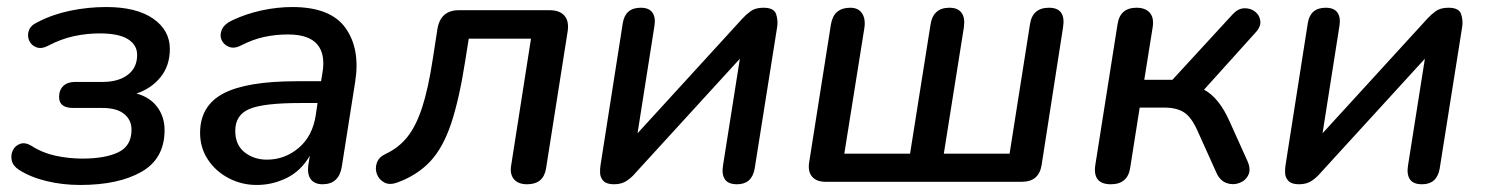

<svg xmlns="http://www.w3.org/2000/svg" viewBox="-20 -517 4223 546"><path d="M208 9Q158 9 112.5 -2Q67 -13 34 -34Q17 -45 13.5 -60.5Q10 -76 16.5 -89.5Q23 -103 37.5 -108Q52 -113 70 -102Q101 -82 138.5 -74Q176 -66 214 -66Q279 -66 316.5 -84Q354 -102 354 -148Q354 -176 333 -193Q312 -210 271 -210H188Q148 -210 148 -241Q148 -261 160 -272.5Q172 -284 193 -284H272Q316 -284 343 -304Q370 -324 370 -361Q370 -389 344 -405.5Q318 -422 263 -422Q226 -422 189.5 -414Q153 -406 117 -387Q98 -377 83.5 -382.5Q69 -388 63 -401.5Q57 -415 62 -430Q67 -445 87 -454Q129 -476 179.5 -486.5Q230 -497 282 -497Q368 -497 415.5 -464Q463 -431 463 -378Q463 -330 436.5 -297.5Q410 -265 368 -251Q406 -241 427 -213Q448 -185 448 -147Q448 -66 382.5 -28.5Q317 9 208 9Z M710 9Q667 9 630 -10.5Q593 -30 571 -63.5Q549 -97 549 -139Q549 -216 615 -251Q681 -286 824 -286H893L897 -310Q906 -363 882 -391Q858 -419 799 -419Q764 -419 731.5 -412Q699 -405 666 -388Q647 -378 632 -383.5Q617 -389 610.5 -402.5Q604 -416 610.5 -432Q617 -448 640 -459Q680 -478 724.5 -487.5Q769 -497 811 -497Q920 -497 962.5 -437.5Q1005 -378 990 -284L952 -43Q944 7 897 7Q875 7 864 -7Q853 -21 857 -49L861 -74Q836 -31 795.5 -11Q755 9 710 9ZM739 -63Q790 -63 829.5 -96.5Q869 -130 878 -190L883 -224H833Q729 -224 689 -207Q649 -190 649 -145Q649 -105 675.5 -84Q702 -63 739 -63Z M1479 7Q1453 7 1441 -8Q1429 -23 1434 -49L1490 -407H1313L1303 -344Q1286 -235 1263 -166Q1240 -97 1203.5 -58Q1167 -19 1110 2Q1088 10 1073 2Q1058 -6 1052 -21.5Q1046 -37 1051.5 -53.5Q1057 -70 1076 -79Q1113 -96 1138 -127Q1163 -158 1180.5 -211.5Q1198 -265 1211 -351L1224 -435Q1233 -488 1285 -488H1543Q1572 -488 1585.5 -472Q1599 -456 1594 -426L1533 -39Q1526 7 1479 7Z M1726 7Q1705 7 1696 -2.5Q1687 -12 1686.5 -25Q1686 -38 1688 -49L1751 -451Q1758 -495 1802 -495Q1826 -495 1835.5 -481Q1845 -467 1841 -443L1793 -138L2092 -465Q2101 -475 2114.5 -485Q2128 -495 2151 -495Q2181 -495 2187 -477Q2193 -459 2190 -440L2126 -37Q2118 7 2076 7Q2051 7 2041.5 -7Q2032 -21 2036 -46L2084 -350L1786 -24Q1777 -13 1762.5 -3Q1748 7 1726 7Z M2328 0Q2302 0 2289.5 -14.5Q2277 -29 2281 -55L2343 -448Q2351 -495 2398 -495Q2421 -495 2431.5 -479Q2442 -463 2438 -437L2381 -80H2568L2626 -446Q2633 -495 2680 -495Q2704 -495 2714.5 -480.5Q2725 -466 2721 -439L2664 -80H2851L2909 -448Q2916 -495 2963 -495Q3012 -495 3003 -439L2942 -47Q2934 0 2886 0Z M3139 7Q3086 7 3095 -49L3158 -448Q3165 -495 3212 -495Q3237 -495 3249.5 -481Q3262 -467 3258 -440L3234 -290H3314L3486 -477Q3501 -493 3518.5 -493.5Q3536 -494 3549 -484Q3562 -474 3564 -457.5Q3566 -441 3550 -424L3404 -262Q3447 -239 3477 -171L3527 -60Q3538 -36 3530 -19.5Q3522 -3 3504 3.5Q3486 10 3468 3.5Q3450 -3 3440 -24L3385 -146Q3368 -184 3347 -197.5Q3326 -211 3292 -211H3221L3194 -40Q3187 7 3139 7Z M3674 7Q3653 7 3644 -2.5Q3635 -12 3634.5 -25Q3634 -38 3636 -49L3699 -451Q3706 -495 3750 -495Q3774 -495 3783.5 -481Q3793 -467 3789 -443L3741 -138L4040 -465Q4049 -475 4062.5 -485Q4076 -495 4099 -495Q4129 -495 4135 -477Q4141 -459 4138 -440L4074 -37Q4066 7 4024 7Q3999 7 3989.5 -7Q3980 -21 3984 -46L4032 -350L3734 -24Q3725 -13 3710.5 -3Q3696 7 3674 7Z"/></svg>

Font: Nunito SemiBold
Style: Italic
Weight: 600
Italic angle: -9°
Designer: Vernon Adams
Foundry: Vernon Adams
Version: Version 3.601; ttfautohint (v1.8.2.53-6de2)